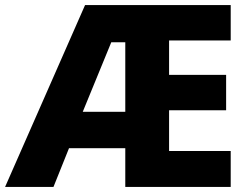

<svg xmlns="http://www.w3.org/2000/svg" viewBox="-24 -734 976 754"><path d="M882 0H468V-152H247L186 0H-4L310 -714H882V-575H640V-440H864V-301H640V-141H882ZM301 -295H468V-568H413Z"/></svg>

Font: Noto Sans Georgian ExtraBold
Style: Regular
Weight: 800
Designer: Monotype Design Team, Akaki Razmadze
Foundry: Google LLC
Version: Version 2.005; ttfautohint (v1.8.4.7-5d5b)